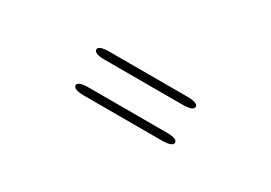

<svg xmlns="http://www.w3.org/2000/svg" viewBox="-8 -740 1016 719"><g transform="rotate(30 500.0 -380.0)"><path d="M333 -285Q285 -285 285 -303Q285 -320 333 -320H667Q715 -320 715 -303Q715 -285 667 -285ZM333 -440Q285 -440 285 -458Q285 -475 333 -475H667Q715 -475 715 -458Q715 -440 667 -440Z"/></g></svg>

Font: Resource Han Rounded KR Normal
Style: Regular
Weight: 350
Designer: Cyano Hao (round all glyphs); Ryoko NISHIZUKA 西塚涼子 (kana, bopomofo & ideographs); Paul D. Hunt (Latin, Greek & Cyrillic)
Foundry: Cyano Hao
Version: 0.990